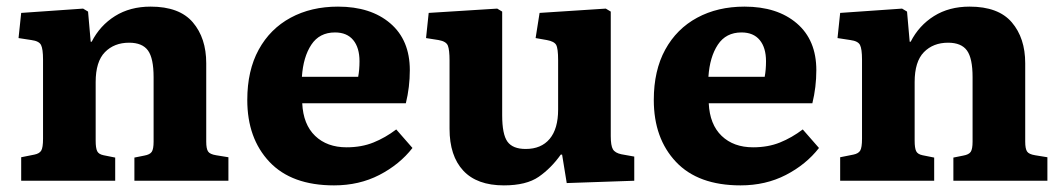

<svg xmlns="http://www.w3.org/2000/svg" viewBox="-20 -546 3209 580"><path d="M44 0V-71L84 -79Q99 -82 104.5 -91Q110 -100 110 -127V-366Q110 -398 104 -410Q98 -422 75 -425L36 -431L44 -507L231 -520L246 -511L254 -420H257Q282 -469 327.5 -497.5Q373 -526 435 -526Q522 -526 562.5 -478.5Q603 -431 603 -355V-118Q603 -97 608.5 -88.5Q614 -80 633 -77L670 -71V0H386V-70L416 -76Q433 -79 438.5 -87.5Q444 -96 444 -118V-313Q444 -370 427 -393.5Q410 -417 370 -417Q325 -417 297 -388.5Q269 -360 269 -298V-121Q269 -99 273.5 -89.5Q278 -80 293 -77L328 -70V0Z M989 14Q861 14 794 -57Q727 -128 727 -244Q727 -333 761.5 -396Q796 -459 858 -492.5Q920 -526 1001 -526Q1100 -526 1159 -475.5Q1218 -425 1218 -334Q1218 -283 1206 -234H893Q896 -170 932 -135.5Q968 -101 1027 -101Q1072 -101 1108 -115.5Q1144 -130 1177 -155L1226 -99Q1187 -49 1126 -17.5Q1065 14 989 14ZM892 -314H1062Q1066 -335 1066 -361Q1066 -402 1047 -425Q1028 -448 992 -448Q945 -448 920.5 -411Q896 -374 892 -314Z M1502 14Q1421 14 1379.5 -30.5Q1338 -75 1338 -157V-363Q1338 -395 1333 -408Q1328 -421 1305 -425L1267 -431L1275 -507L1482 -520L1497 -511V-198Q1497 -140 1513 -118Q1529 -96 1568 -96Q1615 -96 1640.5 -126.5Q1666 -157 1666 -215V-364Q1666 -400 1660 -410.5Q1654 -421 1632 -425L1598 -431L1610 -507L1810 -520L1825 -511V-135Q1825 -106 1831.5 -95Q1838 -84 1857 -80L1896 -73V0L1692 7L1678 -79H1674Q1645 -38 1607.5 -12Q1570 14 1502 14Z M2217 14Q2089 14 2022 -57Q1955 -128 1955 -244Q1955 -333 1989.5 -396Q2024 -459 2086 -492.5Q2148 -526 2229 -526Q2328 -526 2387 -475.5Q2446 -425 2446 -334Q2446 -283 2434 -234H2121Q2124 -170 2160 -135.5Q2196 -101 2255 -101Q2300 -101 2336 -115.5Q2372 -130 2405 -155L2454 -99Q2415 -49 2354 -17.5Q2293 14 2217 14ZM2120 -314H2290Q2294 -335 2294 -361Q2294 -402 2275 -425Q2256 -448 2220 -448Q2173 -448 2148.5 -411Q2124 -374 2120 -314Z M2518 0V-71L2558 -79Q2573 -82 2578.5 -91Q2584 -100 2584 -127V-366Q2584 -398 2578 -410Q2572 -422 2549 -425L2510 -431L2518 -507L2705 -520L2720 -511L2728 -420H2731Q2756 -469 2801.5 -497.5Q2847 -526 2909 -526Q2996 -526 3036.5 -478.5Q3077 -431 3077 -355V-118Q3077 -97 3082.5 -88.5Q3088 -80 3107 -77L3144 -71V0H2860V-70L2890 -76Q2907 -79 2912.5 -87.5Q2918 -96 2918 -118V-313Q2918 -370 2901 -393.5Q2884 -417 2844 -417Q2799 -417 2771 -388.5Q2743 -360 2743 -298V-121Q2743 -99 2747.5 -89.5Q2752 -80 2767 -77L2802 -70V0Z"/></svg>

Font: Literata
Style: Bold
Weight: 700
Designer: Latin by Veronika Burian and Jose Scaglione. Greek by Irene Vlachou. Cyrillic by Vera Evstafieva.
Foundry: TypeTogether
Version: Version 3.103; ttfautohint (v1.8.4.7-5d5b);gftools[0.9.29]